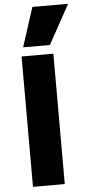

<svg xmlns="http://www.w3.org/2000/svg" viewBox="-65 -1035 488 1071"><g transform="rotate(-5 179.5 -500.0)"><path d="M75 0V-730H253V0ZM238 -780H88L159 -1000H359Z"/></g></svg>

Font: M PLUS 1 Thin ExtraBold
Style: Regular
Weight: 800
Version: Version 1.001